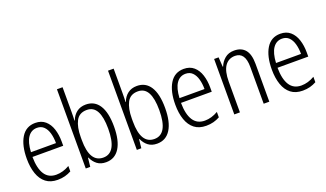

<svg xmlns="http://www.w3.org/2000/svg" viewBox="-73 -1241 2942 1731"><g transform="rotate(-20 1398.0 -375.0)"><path d="M230 -542Q288 -542 325.5 -509.5Q363 -477 380.5 -422.5Q398 -368 398 -303V-262H103Q104 -152 141 -95Q178 -38 252 -38Q316 -38 379 -75V-23Q350 -7 318 1.5Q286 10 248 10Q180 10 136 -24Q92 -58 70.5 -120Q49 -182 49 -264Q49 -391 95 -466.5Q141 -542 230 -542ZM230 -495Q175 -495 142.5 -448Q110 -401 105 -307H345Q345 -359 333 -402Q321 -445 295.5 -470Q270 -495 230 -495Z M573 -523Q573 -503 572.5 -481Q572 -459 571 -440H574Q591 -487 627 -514.5Q663 -542 715 -542Q799 -542 843.5 -472.5Q888 -403 888 -268Q888 -135 842.5 -62.5Q797 10 712 10Q661 10 627.5 -15.5Q594 -41 575 -84H571L562 0H519V-760H573ZM707 -493Q634 -493 603.5 -435Q573 -377 573 -280V-252Q573 -38 703 -38Q832 -38 832 -269Q832 -380 801.5 -436.5Q771 -493 707 -493Z M1063 -523Q1063 -503 1062.5 -481Q1062 -459 1061 -440H1064Q1081 -487 1117 -514.5Q1153 -542 1205 -542Q1289 -542 1333.5 -472.5Q1378 -403 1378 -268Q1378 -135 1332.5 -62.5Q1287 10 1202 10Q1151 10 1117.5 -15.5Q1084 -41 1065 -84H1061L1052 0H1009V-760H1063ZM1197 -493Q1124 -493 1093.5 -435Q1063 -377 1063 -280V-252Q1063 -38 1193 -38Q1322 -38 1322 -269Q1322 -380 1291.5 -436.5Q1261 -493 1197 -493Z M1655 -542Q1713 -542 1750.5 -509.5Q1788 -477 1805.5 -422.5Q1823 -368 1823 -303V-262H1528Q1529 -152 1566 -95Q1603 -38 1677 -38Q1741 -38 1804 -75V-23Q1775 -7 1743 1.5Q1711 10 1673 10Q1605 10 1561 -24Q1517 -58 1495.5 -120Q1474 -182 1474 -264Q1474 -391 1520 -466.5Q1566 -542 1655 -542ZM1655 -495Q1600 -495 1567.5 -448Q1535 -401 1530 -307H1770Q1770 -359 1758 -402Q1746 -445 1720.5 -470Q1695 -495 1655 -495Z M2138 -542Q2207 -542 2243.5 -498.5Q2280 -455 2280 -363V0H2226V-353Q2226 -425 2201.5 -459.5Q2177 -494 2130 -494Q2067 -494 2032.5 -444.5Q1998 -395 1998 -294V0H1944V-532H1987L1993 -440H1997Q2013 -482 2048.5 -512Q2084 -542 2138 -542Z M2581 -542Q2639 -542 2676.5 -509.5Q2714 -477 2731.5 -422.5Q2749 -368 2749 -303V-262H2454Q2455 -152 2492 -95Q2529 -38 2603 -38Q2667 -38 2730 -75V-23Q2701 -7 2669 1.5Q2637 10 2599 10Q2531 10 2487 -24Q2443 -58 2421.5 -120Q2400 -182 2400 -264Q2400 -391 2446 -466.5Q2492 -542 2581 -542ZM2581 -495Q2526 -495 2493.5 -448Q2461 -401 2456 -307H2696Q2696 -359 2684 -402Q2672 -445 2646.5 -470Q2621 -495 2581 -495Z"/></g></svg>

Font: Noto Sans Georgian Condensed Light
Style: Regular
Weight: 300
Width: 3
Designer: Monotype Design Team, Akaki Razmadze
Foundry: Google LLC
Version: Version 2.005; ttfautohint (v1.8.4.7-5d5b)